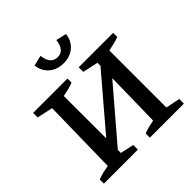

<svg xmlns="http://www.w3.org/2000/svg" viewBox="-222 -1071 1257 1257"><g transform="rotate(-45 406.0 -442.5)"><path d="M200 -24V-131L622 -626V-517ZM37 0V-38Q62 -48 87 -54Q112 -60 137 -64L147 -589L37 -613V-655H355V-617Q333 -609 308 -602.5Q283 -596 257 -591L258 -63L352 -43V0ZM463 0V-39Q487 -48 510.5 -54Q534 -60 557 -64L567 -589L459 -613V-655H778V-617Q756 -609 731 -602.5Q706 -596 679 -591V-63L778 -43V0ZM409 -743Q348 -743 308.5 -777.5Q269 -812 263 -868L335 -885Q341 -840 359.5 -819.5Q378 -799 409 -799Q440 -799 458 -819.5Q476 -840 482 -885L554 -868Q549 -813 509.5 -778Q470 -743 409 -743Z"/></g></svg>

Font: Piazzolla 24pt SemiBold
Style: Regular
Weight: 600
Designer: Juan Pablo del Peral
Foundry: Huerta Tipografica
Version: Version 2.005